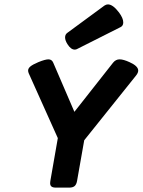

<svg xmlns="http://www.w3.org/2000/svg" viewBox="-20 -857 651 877"><path d="M321.3 -630.4Q303.7 -630.4 288.1 -655.3Q277.3 -672.4 277.3 -686Q277.3 -699.7 287.6 -707L457 -831.5Q464.8 -836.9 473.1 -836.9Q495.6 -836.9 523.4 -800.3Q543 -773.9 543 -754.9Q543 -739.3 531.2 -733.4L332.5 -633.3Q327.6 -630.4 321.3 -630.4ZM611.3 -534.7Q611.3 -524.4 601.6 -512.2L364.7 -216.3L332 -30.8Q329.1 -14.2 320.8 -7.1Q312.5 0 295.9 0H235.4Q221.7 0 215.3 -4.9Q209 -9.8 209 -20.5Q209 -22.9 210 -30.8L244.1 -226.1L111.3 -522Q108.4 -528.8 108.4 -534.7Q108.4 -544.9 119.1 -553.7Q129.9 -562.5 155.3 -573.2Q186.5 -585.9 201.2 -585.9Q216.8 -585.9 223.1 -570.8L319.8 -346.2L496.6 -570.8Q508.8 -585.9 526.4 -585.9Q543.9 -585.9 572.3 -572.8Q611.3 -555.2 611.3 -534.7Z"/></svg>

Font: Courier Prime Sans
Style: Bold Italic
Weight: 700
Italic angle: -10°
Designer: Alan Dague-Greene
Foundry: Quote-Unquote Apps
Version: Version 3.020